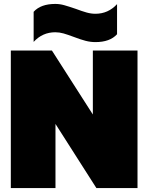

<svg xmlns="http://www.w3.org/2000/svg" viewBox="-20 -956 754 976"><path d="M356 -768Q324 -780 303 -786Q282 -792 261 -792Q196 -792 151 -743V-896Q187 -936 261 -936Q284 -936 307 -929.5Q330 -923 365 -911Q397 -899 420 -892.5Q443 -886 465 -886Q530 -886 575 -935V-782Q539 -742 465 -742Q440 -742 415 -748.5Q390 -755 356 -768ZM35 -699H244L452 -374V-699H679V0H470L262 -326V0H35Z"/></svg>

Font: Prompt Black
Style: Regular
Weight: 900
Designer: Katatrad Team
Foundry: CadsonDemak
Version: Version 1.000